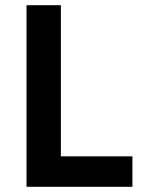

<svg xmlns="http://www.w3.org/2000/svg" viewBox="-20 -718 561 738"><path d="M82 0V-698H214V-117H489V0Z"/></svg>

Font: IBMPlexSans-SemiBold
Style: Regular
Weight: 600
Designer: Mike Abbink, Paul van der Laan, Pieter van Rosmalen
Foundry: Bold Monday
Version: Version 3.1